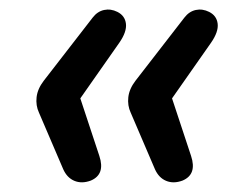

<svg xmlns="http://www.w3.org/2000/svg" viewBox="-20 -469 505 404"><path d="M171 -89Q152 -82 136.5 -88.5Q121 -95 113 -113L62 -232Q55 -247 57 -264.5Q59 -282 72 -299L175 -432Q185 -445 199 -448Q213 -451 227 -444Q243 -436 245 -419Q247 -402 231 -379L149 -262L189 -141Q202 -102 171 -89ZM364 -89Q345 -82 329.5 -88.5Q314 -95 306 -113L255 -232Q248 -247 250 -264.5Q252 -282 265 -299L368 -432Q378 -445 392 -448Q406 -451 420 -444Q436 -436 438 -419Q440 -402 424 -379L342 -262L382 -141Q395 -102 364 -89Z"/></svg>

Font: Nunito SemiBold
Style: Italic
Weight: 600
Italic angle: -9°
Designer: Vernon Adams
Foundry: Vernon Adams
Version: Version 3.601; ttfautohint (v1.8.2.53-6de2)